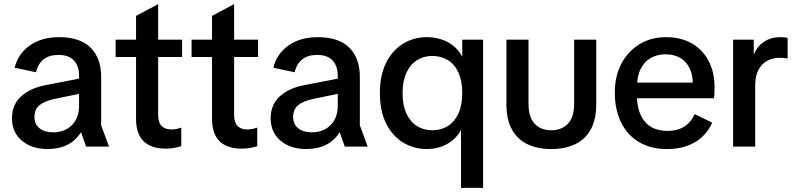

<svg xmlns="http://www.w3.org/2000/svg" viewBox="-20 -710 3853 930"><path d="M211 12Q134 12 86 -28.5Q38 -69 38 -137Q38 -203 82.5 -243.5Q127 -284 203 -298L409 -338V-265L245 -231Q197 -221 172 -201Q147 -181 147 -144Q147 -108 171.5 -88.5Q196 -69 238 -69Q275 -69 303.5 -85Q332 -101 347.5 -130Q363 -159 363 -196V-343Q363 -391 337.5 -417.5Q312 -444 264 -444Q218 -444 191 -422.5Q164 -401 154 -360L51 -382Q67 -449 124 -489.5Q181 -530 266 -530Q368 -530 419 -479Q470 -428 470 -338V-103L508 0H397L373 -68H371Q348 -30 307 -9Q266 12 211 12Z M783 10Q712 10 675.5 -26Q639 -62 639 -134V-633L746 -690V-153Q746 -117 762.5 -100Q779 -83 810 -83Q820 -83 832 -85Q844 -87 858 -92V-2Q839 4 821 7Q803 10 783 10ZM540 -434V-518H862V-434Z M1151 10Q1080 10 1043.5 -26Q1007 -62 1007 -134V-633L1114 -690V-153Q1114 -117 1130.5 -100Q1147 -83 1178 -83Q1188 -83 1200 -85Q1212 -87 1226 -92V-2Q1207 4 1189 7Q1171 10 1151 10ZM908 -434V-518H1230V-434Z M1464 12Q1387 12 1339 -28.5Q1291 -69 1291 -137Q1291 -203 1335.5 -243.5Q1380 -284 1456 -298L1662 -338V-265L1498 -231Q1450 -221 1425 -201Q1400 -181 1400 -144Q1400 -108 1424.5 -88.5Q1449 -69 1491 -69Q1528 -69 1556.5 -85Q1585 -101 1600.5 -130Q1616 -159 1616 -196V-343Q1616 -391 1590.5 -417.5Q1565 -444 1517 -444Q1471 -444 1444 -422.5Q1417 -401 1407 -360L1304 -382Q1320 -449 1377 -489.5Q1434 -530 1519 -530Q1621 -530 1672 -479Q1723 -428 1723 -338V-103L1761 0H1650L1626 -68H1624Q1601 -30 1560 -9Q1519 12 1464 12Z M2213 200V-79H2212Q2195 -48 2168.5 -27.5Q2142 -7 2111 2.5Q2080 12 2048 12Q1983 12 1931 -20.5Q1879 -53 1849.5 -113.5Q1820 -174 1820 -259Q1820 -344 1849.5 -404.5Q1879 -465 1931 -497.5Q1983 -530 2048 -530Q2083 -530 2115.5 -520Q2148 -510 2175 -489Q2202 -468 2219 -435V-518H2320V200ZM2074 -79Q2116 -79 2148.5 -99Q2181 -119 2200 -159.5Q2219 -200 2219 -259Q2219 -318 2200.5 -358.5Q2182 -399 2149 -419Q2116 -439 2074 -439Q2033 -439 2000.5 -419Q1968 -399 1949 -358.5Q1930 -318 1930 -259Q1930 -199 1949 -159Q1968 -119 2000.5 -99Q2033 -79 2074 -79Z M2650 12Q2584 12 2535 -11.5Q2486 -35 2459.5 -83Q2433 -131 2433 -203V-518H2540V-207Q2540 -142 2570 -110.5Q2600 -79 2650 -79Q2700 -79 2730.5 -110.5Q2761 -142 2761 -207V-518H2868V-203Q2868 -131 2841.5 -83Q2815 -35 2766 -11.5Q2717 12 2650 12Z M3210 12Q3132 12 3075 -22Q3018 -56 2988 -118Q2958 -180 2958 -262Q2958 -342 2990 -402Q3022 -462 3078 -496Q3134 -530 3206 -530Q3277 -530 3329.5 -500.5Q3382 -471 3411.5 -416.5Q3441 -362 3441 -288Q3441 -273 3440.5 -258.5Q3440 -244 3438 -234H3014V-310H3372L3336 -294Q3337 -344 3321 -378Q3305 -412 3275 -429.5Q3245 -447 3203 -447Q3164 -447 3132.5 -429.5Q3101 -412 3083 -375.5Q3065 -339 3065 -282V-250Q3065 -168 3102.5 -122Q3140 -76 3214 -76Q3260 -76 3292.5 -95.5Q3325 -115 3345 -157L3430 -116Q3411 -74 3379.5 -45.5Q3348 -17 3305.5 -2.5Q3263 12 3210 12Z M3531 0V-518H3631V-447H3632Q3647 -485 3680.5 -507.5Q3714 -530 3760 -530Q3770 -530 3779.5 -529Q3789 -528 3795 -526V-426Q3785 -429 3775.5 -429.5Q3766 -430 3755 -430Q3723 -430 3696 -415.5Q3669 -401 3653.5 -371Q3638 -341 3638 -295V0Z"/></svg>

Font: TikTok Sans 24pt Medium
Style: Regular
Weight: 500
Version: Version 4.000